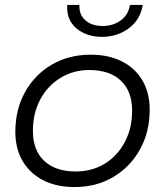

<svg xmlns="http://www.w3.org/2000/svg" viewBox="-20 -751 667 776"><path d="M281 5Q208 5 154.5 -22.5Q101 -50 71.5 -100Q42 -150 42 -218Q42 -308 81 -378.5Q120 -449 189 -489.5Q258 -530 346 -530Q419 -530 472.5 -503Q526 -476 555.5 -426Q585 -376 585 -308Q585 -218 546 -147.5Q507 -77 438.5 -36Q370 5 281 5ZM286 -58Q352 -58 403.5 -89.5Q455 -121 484.5 -177Q514 -233 514 -304Q514 -382 468.5 -425Q423 -468 341 -468Q276 -468 224 -436Q172 -404 142.5 -348.5Q113 -293 113 -221Q113 -144 158.5 -101Q204 -58 286 -58ZM391 -602Q350 -602 317 -618Q284 -634 266.5 -662.5Q249 -691 252 -731H301Q299 -692 325 -669Q351 -646 395 -646Q437 -646 468 -668.5Q499 -691 505 -731H557Q547 -671 500.5 -636.5Q454 -602 391 -602Z"/></svg>

Font: MOST Montserrat
Style: Italic
Weight: 400
Italic angle: -11.3°
Designer: Julieta Ulanovsky
Foundry: Julieta Ulanovsky
Version: Version 8.000;March 11, 2024;FontCreator 15.0.0.2926 64-bit